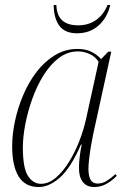

<svg xmlns="http://www.w3.org/2000/svg" viewBox="-20 -743 509 773"><path d="M136 10Q81 10 55 -32.5Q29 -75 29 -155Q29 -203 40.5 -256.5Q52 -310 74 -361.5Q96 -413 128 -454.5Q160 -496 201.5 -521Q243 -546 292 -546Q325 -546 348 -534.5Q371 -523 387 -505L416 -535H428L355 -202Q351 -183 346.5 -156.5Q342 -130 339 -104.5Q336 -79 336 -63Q336 -35 344.5 -19.5Q353 -4 373 -4Q392 -4 408.5 -14Q425 -24 445 -42L450 -35Q432 -16 409 -3Q386 10 360 10Q328 10 312.5 -11.5Q297 -33 298 -70Q298 -88 301 -113Q304 -138 309 -161H306Q265 -67 221.5 -28.5Q178 10 136 10ZM145 -3Q175 -3 203.5 -26.5Q232 -50 256.5 -89Q281 -128 299.5 -175.5Q318 -223 328 -271L377 -494Q364 -515 341 -525.5Q318 -536 294 -536Q252 -536 217.5 -510Q183 -484 156 -441Q129 -398 110.5 -346.5Q92 -295 82 -243.5Q72 -192 72 -149Q72 -67 92.5 -35Q113 -3 145 -3ZM290 -609Q242 -609 219.5 -638.5Q197 -668 196 -723H207Q209 -641 295 -641Q335 -641 365.5 -661.5Q396 -682 413 -723H424Q412 -672 377 -640.5Q342 -609 290 -609Z"/></svg>

Font: Noto Serif Display SemiCondensed ExtraLight
Style: Italic
Weight: 200
Width: 4
Italic angle: -12°
Designer: Monotype Design Team
Foundry: Monotype Imaging Inc.
Version: Version 2.009